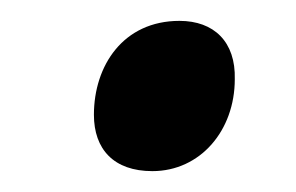

<svg xmlns="http://www.w3.org/2000/svg" viewBox="-20 -445 284 184"><path d="M126 -281C172 -281 205 -320 205 -369C206 -405 185 -425 152 -425C98 -425 70 -382 70 -335C70 -302 89 -281 126 -281Z"/></svg>

Font: Noto Sans Display SemiCondensed Medium
Style: Italic
Weight: 500
Width: 4
Italic angle: -12°
Designer: Monotype Design Team
Foundry: Monotype Imaging Inc.
Version: Version 1.900